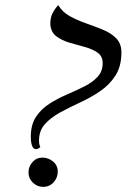

<svg xmlns="http://www.w3.org/2000/svg" viewBox="-20 -715 512 748"><path d="M137 -142Q137 -142 132 -138Q127 -134 120 -134Q110 -134 105 -147Q100 -160 100 -182Q100 -229 120 -259.5Q140 -290 172 -310.5Q204 -331 240 -346.5Q276 -362 308 -378Q340 -394 360 -415.5Q380 -437 380 -469Q380 -496 360 -510Q340 -524 310 -532Q280 -540 250 -549Q220 -558 199 -574Q178 -590 176 -621Q176 -646 184 -662Q192 -678 199.5 -686.5Q207 -695 207 -695Q223 -668 252 -652Q281 -636 315.5 -624Q350 -612 381.5 -599Q413 -586 433 -565.5Q453 -545 453 -511Q453 -457 430 -421Q407 -385 370.5 -360Q334 -335 292.5 -316Q251 -297 214.5 -277Q178 -257 155 -231.5Q132 -206 132 -167Q132 -155 134.5 -148.5Q137 -142 137 -142ZM148 13Q125 13 108 -3.5Q91 -20 91 -43Q91 -66 106.5 -83.5Q122 -101 145 -101Q168 -101 186.5 -86Q205 -71 205 -46Q205 -23 189 -5Q173 13 148 13Z"/></svg>

Font: Sedan
Style: Italic
Weight: 400
Italic angle: -13.8°
Designer: Sebastian Salazar
Foundry: Sebastian Salazar
Version: Version 1.100; ttfautohint (v1.8.4.7-5d5b)